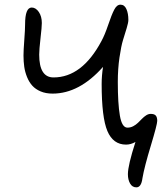

<svg xmlns="http://www.w3.org/2000/svg" viewBox="-20 -640 695 818"><path d="M561 158.2Q543.5 158.2 534.2 141.8Q524.9 125.5 524.9 102.1Q524.9 64.5 557.1 -35.2Q537.1 -23.9 517.1 -23.9Q461.9 -23.9 437.5 -81.8Q413.1 -139.6 413.1 -282.2Q413.1 -317.4 418.9 -355Q317.9 -241.2 204.1 -241.2Q175.3 -241.2 153.3 -250.5Q131.3 -259.8 117.7 -274.9Q104 -290 95.2 -311.8Q86.4 -333.5 83.3 -355.7Q80.1 -377.9 80.1 -403.8Q80.1 -424.8 83.5 -469.7Q86.9 -514.6 86.9 -536.1Q86.9 -607.9 115.2 -607.9Q132.3 -607.9 145.3 -589.1Q158.2 -570.3 158.2 -542Q158.2 -525.4 152.6 -477.1Q147 -428.7 147 -407.2Q147 -310.1 208 -310.1Q329.6 -310.1 412.1 -464.8Q426.3 -490.7 440.7 -533.4Q455.1 -576.2 466.3 -598.1Q477.5 -620.1 493.2 -620.1Q510.3 -620.1 518.6 -601.3Q526.9 -582.5 526.9 -555.2Q526.9 -543.9 519.8 -520.5Q512.7 -497.1 504.4 -470.5Q496.1 -443.8 489 -395Q481.9 -346.2 481.9 -291Q481.9 -198.7 490.7 -147.5Q499.5 -96.2 522.9 -96.2Q536.1 -96.2 547.6 -102.3Q559.1 -108.4 567.9 -116.9Q576.7 -125.5 585 -134Q593.3 -142.6 602.8 -148.7Q612.3 -154.8 622.1 -154.8Q637.2 -154.8 643.6 -147.7Q649.9 -140.6 649.9 -125Q649.9 -109.9 622.6 -19.5Q595.2 70.8 586.9 119.1Q582 158.2 561 158.2Z"/></svg>

Font: Shantell Sans Irregular Bouncy
Style: Regular
Weight: 300
Designer: Stephen Nixon, Anya Danilova, Shantell Martin
Foundry: Arrow Type
Version: Version 1.006;[9816181b4]